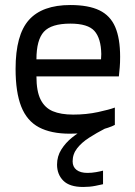

<svg xmlns="http://www.w3.org/2000/svg" viewBox="-20 -524 538 764"><path d="M260 -430Q184 -430 154.5 -397.5Q125 -365 125 -288H382Q382 -292 382.5 -297.5Q383 -303 383 -309Q382 -371 356 -400.5Q330 -430 260 -430ZM437 -27Q417 -16 368 -4Q319 8 258 8Q183 8 135 -17.5Q87 -43 64.5 -100Q42 -157 42 -250Q42 -385 95 -444.5Q148 -504 260 -504Q332 -504 375.5 -483Q419 -462 438.5 -416.5Q458 -371 458 -298Q458 -274 456.5 -256.5Q455 -239 453 -220H125Q125 -161 141.5 -128Q158 -95 190 -81.5Q222 -68 271 -68Q324 -68 370 -78Q416 -88 437 -96ZM399 -13Q364 5 334.5 24Q305 43 287 66Q269 89 269 118Q269 140 284.5 152Q300 164 328 164Q345 164 362 161Q379 158 390 155V209Q382 211 359.5 215.5Q337 220 311 220Q257 220 232 195Q207 170 207 131Q207 98 224 71Q241 44 266.5 23.5Q292 3 318.5 -10.5Q345 -24 364 -31Z"/></svg>

Font: Blinker
Style: Regular
Weight: 400
Designer: Juergen Huber
Foundry: supertype
Version: 1.017